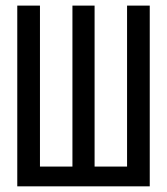

<svg xmlns="http://www.w3.org/2000/svg" viewBox="-20 -658 590 678"><path d="M41 -638.2H121.1V-69.8H235.8V-638.2H314V-69.8H428.7V-638.2H508.8V0H41Z"/></svg>

Font: Code New Roman
Style: Regular
Weight: 400
Monospace: yes
Designer: Sam Radian
Foundry: Code New Roman
Version: Version 2.00 November 29, 2014